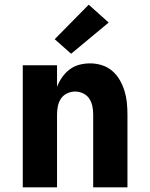

<svg xmlns="http://www.w3.org/2000/svg" viewBox="-20 -798 640 818"><path d="M77 0V-520H223V-428Q231 -449 244.5 -468.5Q258 -488 276.5 -502Q295 -516 317.5 -522Q340 -528 364 -528Q389 -528 413.5 -520.5Q438 -513 457.5 -496.5Q477 -480 490 -457.5Q503 -435 510.5 -410.5Q518 -386 520.5 -360.5Q523 -335 523 -310V0H377V-310Q377 -328 373.5 -345.5Q370 -363 360.5 -377.5Q351 -392 334.5 -400Q318 -408 300 -408Q282 -408 265.5 -400Q249 -392 239.5 -377.5Q230 -363 226.5 -345.5Q223 -328 223 -310V0ZM283 -569 213 -631 358 -778 443 -702Z"/></svg>

Font: Iosevka Heavy Extended
Style: Regular
Weight: 900
Width: 7
Monospace: yes
Designer: Belleve Invis
Foundry: Belleve Invis
Version: Version 32.5.0; ttfautohint (v1.8.4)